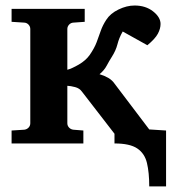

<svg xmlns="http://www.w3.org/2000/svg" viewBox="-20 -520 630 696"><path d="M582 155.8H521Q521 105.5 512.7 70.8Q504.4 36.1 477.5 18.1Q450.7 0 395 0V-35.2L276.9 -188Q268.1 -200.2 252.2 -204.3Q236.3 -208.5 224.1 -209V-73.2Q224.1 -64 230.5 -57.4Q236.8 -50.8 246.1 -49.8L282.2 -46.9V0H22V-46.9L67.9 -49.8Q77.1 -50.8 83.5 -57.4Q89.8 -64 89.8 -73.2V-415Q89.8 -423.8 83.5 -430.7Q77.1 -437.5 67.9 -438L22 -440.9V-487.8H287.1V-440.9L246.1 -438Q236.8 -437.5 230.5 -430.7Q224.1 -423.8 224.1 -415V-267.1Q240.7 -271.5 265.9 -286.1Q291 -300.8 305.2 -320.8Q322.3 -345.7 330.3 -366.9Q338.4 -388.2 345.2 -408.2Q352.1 -428.2 365.2 -448.2Q379.9 -471.2 409.7 -485.6Q439.5 -500 467.8 -500Q507.8 -500 534.9 -478.8Q562 -457.5 562 -433.1Q562 -416 552.2 -397.7Q542.5 -379.4 514.2 -356L424.8 -405.8Q411.6 -382.8 405.8 -359.6Q399.9 -336.4 384.8 -313Q376 -299.3 366.9 -282.2Q357.9 -265.1 340.8 -251Q357.9 -246.1 372.3 -237.8Q386.7 -229.5 396 -215.8L521 -50.8L582 -46.9Z"/></svg>

Font: Charis
Style: Bold
Weight: 700
Designer: Walt Agee, Miriam Martin, Annie Olsen, Victor Gaultney, Lorna Priest, Alan Ward, Bob Hallissy, Martin Hosken, Sharon Cor
Foundry: SIL Global
Version: Version 7.000